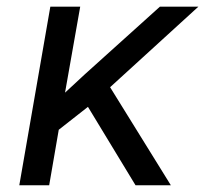

<svg xmlns="http://www.w3.org/2000/svg" viewBox="-20 -548 627 568"><path d="M240.2 -231.9 153.8 -164.1 125.5 0H37.1L128.9 -528.3H217.3L172.4 -273.9L231.4 -328.6L453.1 -528.3H566.9L305.7 -290L485.4 0H380.9Z"/></svg>

Font: Roboto Mono
Style: Italic
Weight: 400
Designer: Google
Version: Version 2.000985; 2015; ttfautohint (v1.3)